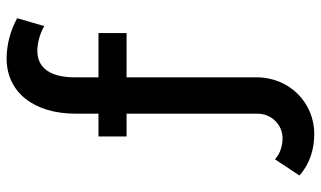

<svg xmlns="http://www.w3.org/2000/svg" viewBox="-215 -565 971 581"><g transform="rotate(-90 270.5 -274.5)"><path d="M30 146C64 177 109 191 156 191C247 191 327 119 327 16V-377H461V-462H327V-534C327 -607 355 -647 407 -647C433 -647 462 -638 482 -626L506 -708C470 -728 426 -740 384 -740C283 -740 217 -659 217 -531V-462H148V-377H217V19C217 63 182 95 143 95C120 95 96 88 79 72Z"/></g></svg>

Font: FIGSv2-sans-serif SemiBold
Style: Regular
Weight: 600
Designer: Matt McInerney, Pablo Impallari, Rodrigo Fuenzalida,Mirko Velimirovic
Foundry: Matt McInerney, Pablo Impallari, Rodrigo Fuenzalida
Version: Version 4.021;hotconv 1.0.109;makeotfexe 2.5.65596